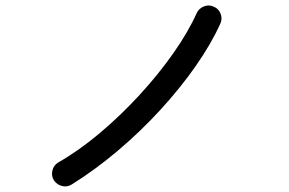

<svg xmlns="http://www.w3.org/2000/svg" viewBox="-20 -713 1040 691"><path d="M238 -49Q222 -39 203.5 -43.5Q185 -48 174 -64Q164 -80 168.5 -99Q173 -118 189 -128Q263 -170 338.5 -233.5Q414 -297 482 -371Q550 -445 603.5 -521Q657 -597 688 -666Q696 -683 714 -690Q732 -697 749 -689Q767 -682 774 -663.5Q781 -645 773 -628Q740 -555 684.5 -475.5Q629 -396 557.5 -318Q486 -240 404.5 -171Q323 -102 238 -49Z"/></svg>

Font: Zen Maru Gothic Medium
Style: Regular
Weight: 500
Designer: Yoshimichi Ohira
Foundry: Positype
Version: Version 1.001